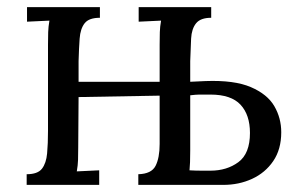

<svg xmlns="http://www.w3.org/2000/svg" viewBox="-20 -520 843 540"><path d="M261 -470Q230 -470 218 -454.5Q206 -439 204 -411.5Q202 -384 201 -348V-290H429V-394Q429 -414 429.5 -429.5Q430 -445 433 -462L370 -459V-500H574V-470Q544 -470 531.5 -454.5Q519 -439 517.5 -411.5Q516 -384 515 -348V-290L558 -292Q639 -295 685.5 -275Q732 -255 751.5 -221.5Q771 -188 771 -148Q771 -100 748.5 -67Q726 -34 689 -17Q652 0 608 0H369V-30Q406 -31 417.5 -53.5Q429 -76 429 -115V-251L201 -247L200 -106Q200 -86 199.5 -70.5Q199 -55 196 -38L259 -41V0H55V-30Q86 -30 98 -45.5Q110 -61 112.5 -88.5Q115 -116 115 -152V-394Q115 -414 115.5 -429.5Q116 -445 119 -462L56 -459V-500H261ZM515 -97Q515 -78 514.5 -64Q514 -50 513 -41Q530 -40 547.5 -40Q565 -40 572 -40Q618 -40 650.5 -64Q683 -88 683 -146Q683 -197 656.5 -225.5Q630 -254 572 -254Q550 -254 541 -254Q532 -254 515 -252Z"/></svg>

Font: Lora
Style: Regular
Weight: 400
Designer: Olga Karpushina, Alexei Vanyashin (Cyrillic)
Foundry: Cyreal
Version: Version 3.005; ttfautohint (v1.8.4.7-5d5b)